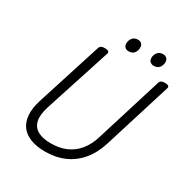

<svg xmlns="http://www.w3.org/2000/svg" viewBox="-262 -1405 1565 1630"><g transform="rotate(30 520.5 -590.0)"><path d="M408 19Q326 19 266.5 -4Q207 -27 173.5 -71Q140 -115 135 -180.5Q130 -246 156 -329L360 -969Q365 -983 376.5 -989.5Q388 -996 412 -996Q435 -996 446 -989Q457 -982 452 -966L242 -318Q214 -230 227 -174.5Q240 -119 288.5 -92.5Q337 -66 416 -66Q502 -66 567 -95Q632 -124 677.5 -180Q723 -236 748 -318L950 -969Q955 -983 966.5 -989.5Q978 -996 1001 -996Q1049 -996 1040 -966L835 -307Q802 -200 741.5 -127.5Q681 -55 597 -18Q513 19 408 19ZM597 -1073Q576 -1073 562 -1085.5Q548 -1098 548 -1124Q548 -1151 566 -1175Q584 -1199 621 -1199Q641 -1199 655 -1186Q669 -1173 669 -1148Q669 -1120 652 -1096.5Q635 -1073 597 -1073ZM843 -1073Q823 -1073 808.5 -1085.5Q794 -1098 794 -1124Q794 -1151 812 -1175Q830 -1199 867 -1199Q887 -1199 901.5 -1186Q916 -1173 916 -1148Q916 -1120 898.5 -1096.5Q881 -1073 843 -1073Z"/></g></svg>

Font: Playwrite IE
Style: Regular
Weight: 400
Designer: Veronika Burian, José Scaglione
Foundry: TypeTogether
Version: Version 1.002